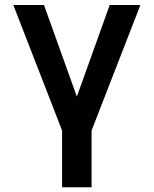

<svg xmlns="http://www.w3.org/2000/svg" viewBox="-20 -538 626 782"><path d="M232.9 224.6V-6.3L34.2 -517.6H159.2L293 -144.5L426.8 -517.6H551.8L353 -6.3V224.6Z"/></svg>

Font: CaskaydiaCove NF SemiBold
Style: Regular
Weight: 600
Designer: Aaron Bell
Foundry: Saja Typeworks
Version: Version 2111.001; VTT 6.35;Nerd Fonts 3.2.1